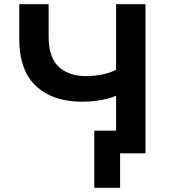

<svg xmlns="http://www.w3.org/2000/svg" viewBox="-20 -725 825 908"><path d="M548 163H426V-107H606V0H548ZM529 0V-272Q511 -264 485 -257.5Q459 -251 428.5 -247.5Q398 -244 368 -244Q230 -244 150.5 -318Q71 -392 71 -541V-705H210V-551Q210 -454 257.5 -409.5Q305 -365 388 -365Q421 -365 459.5 -372Q498 -379 529 -395V-705H668V0Z"/></svg>

Font: Nunito Sans 6pt
Style: Bold
Weight: 700
Version: Version 3.101;gftools[0.9.27]